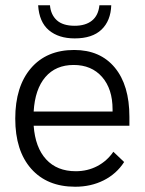

<svg xmlns="http://www.w3.org/2000/svg" viewBox="-20 -700 550 730"><path d="M472 -222H108Q114 -139 155.5 -94Q197 -49 268 -49Q313 -49 350 -68.5Q387 -88 411 -123L452 -84Q423 -39 374.5 -14.5Q326 10 266 10Q159 10 98.5 -58.5Q38 -127 38 -249Q38 -371 97.5 -440.5Q157 -510 262 -510Q361 -510 416.5 -443Q472 -376 472 -256ZM408 -284Q408 -362 368 -407.5Q328 -453 260 -453Q192 -453 152.5 -407Q113 -361 108 -276H408ZM125 -680H170Q173 -644 196 -623Q219 -602 264 -602Q305 -602 329.5 -621.5Q354 -641 358 -680H403Q401 -621 366 -587.5Q331 -554 264 -554Q203 -554 166 -585Q129 -616 125 -680Z"/></svg>

Font: Sarabun Light
Style: Regular
Weight: 300
Designer: Suppakit Chalermlarp | Katatrad Co.,Ltd.
Foundry: Cadson Demak Co.,Ltd.
Version: Version 1.000; ttfautohint (v1.6)